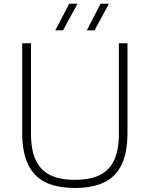

<svg xmlns="http://www.w3.org/2000/svg" viewBox="-20 -964 775 994"><path d="M95 -277.5V-740H140.5V-271.5Q140.5 -188 164.8 -135.5Q189 -83 239 -58Q289 -33 368 -33Q447 -33 497 -58Q547 -83 571.2 -135.5Q595.5 -188 595.5 -271.5V-740H640V-277.5Q640 -177.5 610.8 -114.2Q581.5 -51 521.5 -21Q461.5 9 368 9Q274 9 214 -21Q154 -51 124.5 -114.2Q95 -177.5 95 -277.5ZM266.5 -807 338 -944.5H381L306.5 -807ZM429.5 -807 500.5 -944.5H544L469.5 -807Z"/></svg>

Font: Encode Sans Semi Expanded ExLight
Style: Regular
Weight: 275
Width: 6
Designer: Multiple Designers
Foundry: Impallari Type
Version: Version 2.000